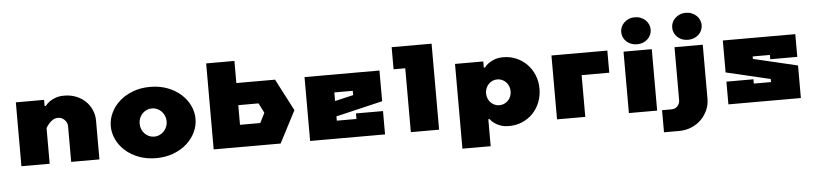

<svg xmlns="http://www.w3.org/2000/svg" viewBox="-51 -1073 6606 1557"><g transform="rotate(-5 3252.5 -295.0)"><path d="M720 0H490V-290Q490 -320 467.5 -342.5Q445 -365 415 -365Q390 -365 372 -353Q354 -341 341 -327Q326 -310 315 -290V0H85V-520H315V-470H325Q339 -489 361 -505Q380 -518 409 -529Q438 -540 480 -540Q532 -540 576.5 -522.5Q621 -505 652.5 -474.5Q684 -444 702 -403Q720 -362 720 -315Z M1180 -375Q1157 -375 1137 -366Q1117 -357 1102 -341.5Q1087 -326 1078.5 -305Q1070 -284 1070 -260Q1070 -236 1078.5 -215Q1087 -194 1102 -178.5Q1117 -163 1137 -154Q1157 -145 1180 -145Q1202 -145 1222 -154Q1242 -163 1257 -178.5Q1272 -194 1281 -215Q1290 -236 1290 -260Q1290 -284 1281 -305Q1272 -326 1257 -341.5Q1242 -357 1222 -366Q1202 -375 1180 -375ZM1180 -550Q1257 -550 1320.5 -526Q1384 -502 1429.5 -461.5Q1475 -421 1500 -368.5Q1525 -316 1525 -260Q1525 -204 1500 -151.5Q1475 -99 1429.5 -58.5Q1384 -18 1320.5 6Q1257 30 1180 30Q1103 30 1039.5 6Q976 -18 930.5 -58.5Q885 -99 860 -151.5Q835 -204 835 -260Q835 -316 860 -368.5Q885 -421 930.5 -461.5Q976 -502 1039.5 -526Q1103 -550 1180 -550Z M2195 0H1650V-700H1880V-520H2195L2330 -260ZM2045 -180 2085 -260 2045 -340H1880V-180Z M2815 -375H2665V-305L2815 -340ZM3045 0H2435V-520H3045V-270L2665 -180V-145H2825V-190H3045Z M3485 -700V0H3255V-520H3160V-700Z M4325 -260Q4325 -200 4304 -148.5Q4283 -97 4246.5 -59.5Q4210 -22 4160.5 -1Q4111 20 4055 20Q4013 20 3984 9.5Q3955 -1 3936 -15Q3914 -30 3900 -50H3890V170H3660V-520H3890V-470H3900Q3914 -489 3936 -505Q3955 -518 3984 -529Q4013 -540 4055 -540Q4111 -540 4160.5 -518.5Q4210 -497 4246.5 -459.5Q4283 -422 4304 -371Q4325 -320 4325 -260ZM3990 -365Q3969 -365 3951 -357Q3933 -349 3919.5 -335Q3906 -321 3898 -301.5Q3890 -282 3890 -260Q3890 -237 3898 -218Q3906 -199 3919.5 -185Q3933 -171 3951 -163Q3969 -155 3990 -155Q4011 -155 4029 -163Q4047 -171 4060.5 -185Q4074 -199 4082 -218Q4090 -237 4090 -260Q4090 -282 4082 -301.5Q4074 -321 4060.5 -335Q4047 -349 4029 -357Q4011 -365 3990 -365Z M4900 -520V-340H4675V0H4445V-520Z M5260 0H5030V-500H5260ZM5265 -660Q5265 -637 5256 -617Q5247 -597 5231 -582Q5215 -567 5193 -558.5Q5171 -550 5145 -550Q5119 -550 5097 -558.5Q5075 -567 5059 -582Q5043 -597 5034 -617Q5025 -637 5025 -660Q5025 -682 5034 -702Q5043 -722 5059 -737Q5075 -752 5097 -761Q5119 -770 5145 -770Q5171 -770 5193 -761Q5215 -752 5231 -737Q5247 -722 5256 -702Q5265 -682 5265 -660Z M5675 -60Q5675 -11 5655.5 32.5Q5636 76 5602.5 109Q5569 142 5523 161Q5477 180 5425 180H5300V0H5380Q5406 0 5425.5 -20Q5445 -40 5445 -70V-500H5675ZM5680 -660Q5680 -637 5671 -617Q5662 -597 5646 -582Q5630 -567 5608 -558.5Q5586 -550 5560 -550Q5534 -550 5512 -558.5Q5490 -567 5474 -582Q5458 -597 5449 -617Q5440 -637 5440 -660Q5440 -682 5449 -702Q5458 -722 5474 -737Q5490 -752 5512 -761Q5534 -770 5560 -770Q5586 -770 5608 -761Q5630 -752 5646 -737Q5662 -722 5671 -702Q5680 -682 5680 -660Z M5840 -185H6060V-150H6200V-175L5840 -260V-520H6430V-335H6210V-370H6070V-350L6430 -265V0H5840Z"/></g></svg>

Font: Imperial One
Style: Regular
Weight: 400
Designer: Jovanny Lemonad
Foundry: Jovanny Lemonad
Version: Version 1.000